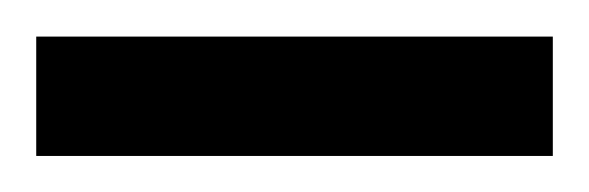

<svg xmlns="http://www.w3.org/2000/svg" viewBox="-20 -633 325 106"><path d="M0 -546.9V-612.8H285.2V-546.9Z"/></svg>

Font: Grenze
Style: Regular
Weight: 400
Designer: Renata Polastri
Foundry: Omnibus-Type
Version: Version 1.002;PS 001.002;hotconv 1.0.88;makeotf.lib2.5.64775